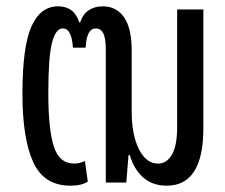

<svg xmlns="http://www.w3.org/2000/svg" viewBox="-20 -578 713 608"><path d="M51 -281Q51 -430 79.5 -494Q108 -558 164 -558Q215 -558 231 -507H234Q242 -533 261 -545.5Q280 -558 305 -558Q349 -558 373 -523Q397 -488 397 -419V-225Q397 -151 420 -105.5Q443 -60 480 -60Q508 -60 524.5 -88.5Q541 -117 541 -176V-548H624V-172Q624 10 508 10Q463 10 433.5 -16Q404 -42 391 -87H387L380 0H315V-420Q315 -457 307 -472.5Q299 -488 284 -488Q269 -488 261 -473.5Q253 -459 251 -427H211Q207 -488 179 -488Q156 -488 144.5 -442Q133 -396 133 -284Q133 -168 150.5 -114Q168 -60 215 -60Q231 -60 249 -68L258 -3Q239 10 203 10Q119 10 85 -65Q51 -140 51 -281Z"/></svg>

Font: Noto Sans Thai Cond
Style: Regular
Weight: 400
Width: 3
Designer: Monotype Design Team
Foundry: Monotype Imaging Inc.
Version: Version 1.000